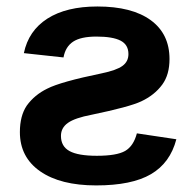

<svg xmlns="http://www.w3.org/2000/svg" viewBox="-20 -559 596 589"><path d="M41 -153.8Q41 -203.6 62 -234.9Q85.9 -268.1 125 -287.1Q166 -308.1 292 -334Q336.9 -343.3 355.5 -356.7Q374 -370.1 374 -393.1Q374 -421.9 349.9 -434.3Q325.7 -446.8 275.9 -446.8Q228 -446.8 204.3 -431.2Q180.7 -415.5 174.8 -382.8L53.2 -396Q67.4 -464.8 125.5 -502Q183.6 -539.1 278.8 -539.1Q384.8 -539.1 442.4 -497.1Q500 -455.1 500 -377.9Q500 -330.1 478 -299.8Q454.1 -267.1 413.1 -248Q377 -231 261.2 -207Q210 -197.3 188.5 -182.1Q167 -167 167 -142.1Q167 -109.9 193.4 -95.5Q219.7 -81.1 276.9 -81.1Q337.9 -81.1 363.8 -95.9Q389.6 -110.8 399.9 -149.9L521 -131.8Q502 -59.1 443.1 -24.7Q384.3 9.8 274.9 9.8Q165.5 9.8 103.3 -33.4Q41 -76.7 41 -153.8Z"/></svg>

Font: Libra Sans Modern
Style: Bold
Weight: 700
Foundry: Stefan Peev, Context Ltd
Version: Version 1.000